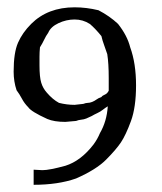

<svg xmlns="http://www.w3.org/2000/svg" viewBox="-20 -488 444 525"><path d="M184 -201.3 208 -204Q214.7 -206.7 220 -206.7Q225.3 -206.7 232 -209.3Q238.7 -212 244 -216Q249.3 -220 257.3 -222.7Q260 -226.7 266.7 -229.3Q273.3 -232 277.3 -240V-274.7Q277.3 -314.7 273.3 -340Q269.3 -352 264.7 -364.7Q260 -377.3 257.3 -389.3Q238.7 -412 225.3 -422.7Q206.7 -434.7 184 -434.7Q161.3 -434.7 140 -424.7Q118.7 -414.7 112 -398.7Q105.3 -389.3 100.7 -379.3Q96 -369.3 89.3 -358.7Q88 -345.3 88 -333.3V-309.3Q88 -277.3 92.7 -262Q97.3 -246.7 108 -234.7Q124 -216 141.3 -206.7Q162.7 -201.3 184 -201.3ZM188 -157.3 158.7 -154.7Q128 -154.7 109.3 -162.7Q65.3 -182.7 57.3 -194.7Q46.7 -205.3 40 -218Q33.3 -230.7 25.3 -241.3Q17.3 -265.3 17.3 -292Q17.3 -344 29.3 -371.3Q41.3 -398.7 65.3 -422.7Q110.7 -468 184 -468Q216 -468 249.3 -460Q280 -444 302.7 -422.7Q328 -390.7 336 -358.7Q352 -314.7 352 -254.7Q352 -194.7 338 -156.7Q324 -118.7 310.7 -98.7Q297.3 -78.7 270 -51.3Q242.7 -24 188 0Q138.7 17.3 72 17.3V-24L96 -22.7Q114.7 -22.7 158.7 -34.7Q201.3 -48 236 -93.3Q246.7 -108 253.3 -124Q272 -156 274.7 -197.3Q268 -193.3 261.3 -188Q254.7 -182.7 246 -178.7Q237.3 -174.7 230.7 -170.7L216 -164Q209.3 -161.3 202 -160.7Q194.7 -160 188 -157.3Z"/></svg>

Font: Peddana
Style: Regular
Weight: 400
Designer: Appaji Ambarisha Darbha
Foundry: Appaji Ambarisha Darbha
Version: Version 1.0.4; ttfautohint (v1.2.25-373a) -l 7 -r 28 -G 50 -